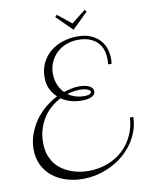

<svg xmlns="http://www.w3.org/2000/svg" viewBox="-98 -915 831 1063"><g transform="rotate(-10 317.5 -384.0)"><path d="M168.9 -512.2Q168.9 -560.5 187.5 -596.9Q206.1 -633.3 236.3 -657.5Q266.6 -681.6 305.9 -693.8Q345.2 -706.1 387.2 -706.1Q433.1 -706.1 464.4 -691.7Q495.6 -677.2 514.6 -655Q533.7 -632.8 541.7 -606Q549.8 -579.1 549.8 -554.2Q549.8 -540.5 548.3 -532.2Q546.9 -523.9 546.9 -522.9L527.8 -524.9Q528.3 -528.8 528.8 -533.7Q529.3 -537.6 529.5 -543Q529.8 -548.3 529.8 -555.2Q529.8 -577.1 523.2 -600.6Q516.6 -624 500.5 -643.1Q484.4 -662.1 456.8 -674.6Q429.2 -687 387.2 -687Q350.6 -687 319.3 -674.6Q288.1 -662.1 265.6 -640.4Q243.2 -618.7 230.5 -589.6Q217.8 -560.5 217.8 -526.9Q217.8 -493.2 229.2 -465.1Q240.7 -437 261.2 -416Q283.2 -423.3 305.2 -427.7Q327.1 -432.1 350.1 -432.1Q366.7 -432.1 380.6 -429.4Q394.5 -426.8 404.8 -421.4Q415 -416 420.9 -408.4Q426.8 -400.9 426.8 -391.1Q426.8 -377.4 417.7 -369.6Q408.7 -361.8 396.2 -357.9Q383.8 -354 370.4 -353Q356.9 -352.1 348.1 -352.1Q316.4 -352.1 287.8 -360.6Q259.3 -369.1 235.8 -384.8Q207.5 -370.6 182.4 -349.1Q157.2 -327.6 138.7 -299.1Q120.1 -270.5 109.1 -235.4Q98.1 -200.2 98.1 -159.2Q98.1 -119.1 109.1 -88.9Q120.1 -58.6 137.9 -36.9Q155.8 -15.1 179 -0.5Q202.1 14.2 226.6 22.7Q251 31.2 274.7 34.7Q298.3 38.1 317.9 38.1Q381.3 38.1 431.6 17.8Q481.9 -2.4 517.6 -36.9Q553.2 -71.3 573.2 -117.2Q593.3 -163.1 596.2 -213.9L615.2 -212.9Q613.8 -170.4 599.9 -132.6Q585.9 -94.7 562.5 -62.5Q539.1 -30.3 507.8 -4.6Q476.6 21 439.9 39.1Q403.3 57.1 362.8 66.7Q322.3 76.2 280.8 76.2Q232.9 76.2 189.2 62.7Q145.5 49.3 112.3 22.9Q79.1 -3.4 59.6 -42.2Q40 -81.1 40 -131.8Q40 -175.3 54.2 -215.6Q68.4 -255.9 92.5 -290.5Q116.7 -325.2 149.4 -352.8Q182.1 -380.4 219.2 -398.9Q195.8 -419.9 182.4 -448.5Q168.9 -477.1 168.9 -512.2ZM350.1 -413.1Q314.5 -413.1 277.8 -401.9Q295.9 -388.2 319.3 -381.1Q342.8 -374 370.1 -374Q388.2 -374 398.2 -379.2Q408.2 -384.3 408.2 -391.1Q408.2 -398.4 392.8 -405.8Q377.4 -413.1 350.1 -413.1ZM461.9 -833 373 -746.1 285.2 -833 295.9 -843.8 373 -781.7 452.1 -843.8Z"/></g></svg>

Font: Clicker Script
Style: Regular
Weight: 400
Designer: Astigmatic (AOETI)
Foundry: Astigmatic (AOETI)
Version: Version 1.000